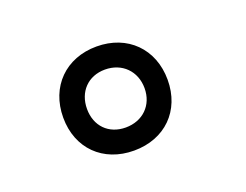

<svg xmlns="http://www.w3.org/2000/svg" viewBox="-60 -818 650 508"><g transform="rotate(-20 265.0 -564.5)"><path d="M97 -564C97 -477 157 -418 244 -418C331 -418 391 -477 391 -564C391 -651 331 -711 244 -711C157 -711 97 -651 97 -564ZM164 -564C164 -612 196 -646 244 -646C292 -646 326 -612 326 -564C326 -516 292 -483 244 -483C196 -483 164 -516 164 -564Z"/></g></svg>

Font: TitilliumText22L
Style: 800 wt
Weight: 800
Designer: Campivisivi
Foundry: Campivisivi
Version: 1.000